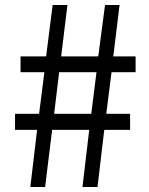

<svg xmlns="http://www.w3.org/2000/svg" viewBox="-20 -746 595 766"><path d="M128 -228H40V-292H136L157 -458H62V-521H164L190 -726H249L224 -521H372L399 -726H457L432 -521H521V-458H425L404 -292H499V-228H396L369 0H309L336 -228H188L160 0H101ZM344 -292 365 -458H216L196 -292Z"/></svg>

Font: Source Han Sans K Regular
Style: Regular
Weight: 400
Designer: Ryoko NISHIZUKA  (kana & ideographs); Paul D. Hunt (Latin, Greek & Cyrillic); Wenlong ZHANG  (bopomofo); Sandoll Communi
Foundry: Adobe Systems Incorporated
Version: Version 1.00 July 18, 2014, initial release